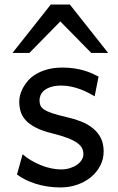

<svg xmlns="http://www.w3.org/2000/svg" viewBox="-20 -801 511 833"><path d="M390.6 -383.3Q378.4 -390.6 362.8 -398.7Q347.2 -406.7 328.9 -413.6Q310.5 -420.4 289.8 -425Q269 -429.7 246.6 -429.7Q219.7 -429.7 201.4 -423.8Q183.1 -418 172.1 -408.9Q161.1 -399.9 156.2 -388.4Q151.4 -377 151.4 -366.2Q151.4 -353.5 155.3 -343.8Q159.2 -334 171.6 -325.7Q184.1 -317.4 207 -309.6Q230 -301.8 268.6 -293Q301.8 -285.6 331.1 -274.2Q360.4 -262.7 382.3 -245.1Q404.3 -227.5 417 -202.9Q429.7 -178.2 429.7 -144Q429.7 -110.8 415 -82.5Q400.4 -54.2 375 -33Q349.6 -11.7 315.4 0.2Q281.2 12.2 241.7 12.2Q211.9 12.2 184.3 7.8Q156.7 3.4 132.6 -4.4Q108.4 -12.2 88.4 -22.5Q68.4 -32.7 53.7 -43.9L78.1 -131.8Q94.7 -117.2 115.5 -105Q136.2 -92.8 158.2 -84Q180.2 -75.2 202.4 -70.6Q224.6 -65.9 244.1 -65.9Q265.6 -65.9 283.4 -71.5Q301.3 -77.1 314.2 -86.2Q327.1 -95.2 334.5 -107.2Q341.8 -119.1 341.8 -131.8Q341.8 -145.5 336.2 -157.5Q330.6 -169.4 315.7 -180.4Q300.8 -191.4 274.7 -201.7Q248.5 -211.9 207.5 -222.2Q163.1 -232.9 135 -247.6Q106.9 -262.2 91.1 -279.8Q75.2 -297.4 69.3 -317.9Q63.5 -338.4 63.5 -361.3Q63.5 -372.6 67.1 -387.7Q70.8 -402.8 79.3 -419.2Q87.9 -435.5 101.8 -451.4Q115.7 -467.3 136.7 -479.7Q157.7 -492.2 186 -500Q214.4 -507.8 251.5 -507.8Q277.8 -507.8 301 -504.4Q324.2 -501 343.5 -495.4Q362.8 -489.7 378.9 -482.7Q395 -475.6 407.7 -468.8ZM34.2 -571.3 200.2 -781.2H283.2L449.2 -571.3H376L241.7 -708L107.4 -571.3Z"/></svg>

Font: Andika Phon
Style: Regular
Weight: 400
Designer: Victor Gaultney, Annie Olsen, Julie Remington, Don Collingsworth, Eric Hays, Becca Hirsbrunner
Foundry: SIL International
Version: Version 5.000